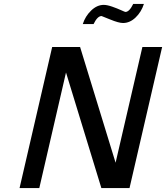

<svg xmlns="http://www.w3.org/2000/svg" viewBox="-20 -963 850 983"><path d="M643.1 0H499L317.9 -591.8L181.2 0H80.1L247.1 -722.2H390.1L571.8 -129.9L709 -722.2H810.1ZM403.8 -839.8Q416.5 -879.9 446.5 -908.9Q476.6 -938 511.2 -938Q528.3 -938 554.2 -929Q580.1 -919.9 599.9 -910.9Q619.6 -901.9 622.1 -901.9Q642.1 -901.9 662.1 -942.9H716.8Q704.1 -902.3 674.6 -873.8Q645 -845.2 609.9 -845.2Q587.9 -845.2 543.9 -863.3L500 -880.9Q479 -880.9 459 -839.8Z"/></svg>

Font: Perun
Style: Italic
Weight: 400
Italic angle: -12°
Foundry: Stefan Peev, Context Ltd
Version: Version 001.000